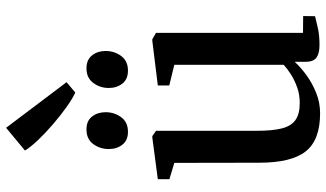

<svg xmlns="http://www.w3.org/2000/svg" viewBox="-245 -841 1096 646"><g transform="rotate(-90 303.0 -518.0)"><path d="M474 9Q446.5 9 432.2 -1.2Q418 -11.5 418 -38V-74.5Q400.5 -55 373.5 -35.2Q346.5 -15.5 313.5 -2.2Q280.5 11 245 11Q155 11 116.8 -37.2Q78.5 -85.5 78.5 -194L78 -479.5L23 -496V-535L163 -553.5H168L186 -541V-199.5Q186 -150 193.8 -118.5Q201.5 -87 221.8 -72.2Q242 -57.5 279 -57.5Q308 -57.5 332.2 -66.2Q356.5 -75 375.8 -87.2Q395 -99.5 408 -111.5V-479.5L338.5 -496.5V-535L488.5 -553.5H494L515.5 -541V-46.5L572 -46L571.5 -6Q554.5 -1.5 530.2 3.8Q506 9 474 9ZM182 -635.5Q154 -635.5 139.2 -654.2Q124.5 -673 124.5 -700Q124.5 -729.5 141.2 -752.2Q158 -775 190 -775H191Q219.5 -775 234 -756.2Q248.5 -737.5 248.5 -710.5Q248.5 -681.5 231.8 -658.5Q215 -635.5 183 -635.5ZM388 -635.5Q359.5 -635.5 344.8 -654.2Q330 -673 330 -700Q330 -729.5 347 -752.2Q364 -775 395.5 -775H396.5Q425 -775 439.8 -756.2Q454.5 -737.5 454.5 -710.5Q454.5 -681.5 437.8 -658.5Q421 -635.5 389 -635.5ZM314 -813Q294 -822 266 -842Q238 -862 208.5 -887.2Q179 -912.5 155 -937.8Q131 -963 119.5 -982L196 -1045.5L349.5 -842L315 -813Z"/></g></svg>

Font: Merriweather 48pt Medium
Style: Regular
Weight: 500
Version: Version 2.100